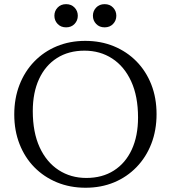

<svg xmlns="http://www.w3.org/2000/svg" viewBox="-20 -872 802 902"><path d="M380.5 -680Q453.5 -680 514.8 -654.8Q576 -629.5 621 -583.8Q666 -538 690.8 -475Q715.5 -412 715.5 -336Q715.5 -260 691 -196.8Q666.5 -133.5 621.5 -87Q576.5 -40.5 515.8 -15.2Q455 10 382 10Q309 10 247.8 -15.2Q186.5 -40.5 141.5 -86.2Q96.5 -132 71.8 -195.2Q47 -258.5 47 -334Q47 -410 71.5 -473.2Q96 -536.5 141 -583Q186 -629.5 247 -654.8Q308 -680 380.5 -680ZM385.5 -36Q460.5 -36 515 -70.8Q569.5 -105.5 599 -169.2Q628.5 -233 628.5 -320Q628.5 -420 596.2 -490Q564 -560 507.2 -597Q450.5 -634 377 -634Q302 -634 247.5 -599.2Q193 -564.5 163.5 -500.8Q134 -437 134 -350Q134 -250.5 166.2 -180.2Q198.5 -110 255.5 -73Q312.5 -36 385.5 -36ZM290.5 -743.5Q266 -743.5 250.8 -759.5Q235.5 -775.5 235.5 -798Q235.5 -820.5 250.8 -836.5Q266 -852.5 290.5 -852.5Q315 -852.5 330.2 -836.5Q345.5 -820.5 345.5 -798Q345.5 -775.5 330.2 -759.5Q315 -743.5 290.5 -743.5ZM471.5 -743.5Q447 -743.5 431.8 -759.5Q416.5 -775.5 416.5 -798Q416.5 -820.5 431.8 -836.5Q447 -852.5 471.5 -852.5Q496 -852.5 511.2 -836.5Q526.5 -820.5 526.5 -798Q526.5 -775.5 511.2 -759.5Q496 -743.5 471.5 -743.5Z"/></svg>

Font: Newsreader Text
Style: Regular
Weight: 400
Designer: Hugues Gentile
Foundry: Production Type
Version: Version 1.001